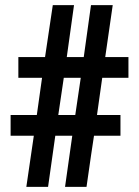

<svg xmlns="http://www.w3.org/2000/svg" viewBox="-20 -731 545 751"><path d="M262.7 -200.2Q246.1 -200.2 196.3 -200.2Q189.5 -150.4 168 0Q146.5 0 83 0Q89.8 -49.8 112.3 -200.2Q88.9 -200.2 21.5 -200.2Q21.5 -205.1 21.5 -220.7Q21.5 -236.3 21.5 -281.2Q46.9 -281.2 124 -281.2Q128.9 -317.4 144.5 -426.8Q121.1 -426.8 51.8 -426.8Q51.8 -447.3 51.8 -507.8Q78.1 -507.8 156.2 -507.8Q164.1 -558.6 186.5 -710.9Q207 -710.9 269.5 -710.9Q262.7 -660.2 241.2 -507.8Q257.8 -507.8 307.6 -507.8Q314.5 -558.6 335.9 -710.9Q357.4 -710.9 420.9 -710.9Q414.1 -660.2 391.6 -507.8Q414.1 -507.8 482.4 -507.8Q482.4 -487.3 482.4 -426.8Q457 -426.8 379.9 -426.8Q375 -390.6 359.4 -281.2Q381.8 -281.2 451.2 -281.2Q451.2 -260.7 451.2 -200.2Q424.8 -200.2 347.7 -200.2Q339.8 -150.4 318.4 0Q296.9 0 234.4 0Q241.2 -49.8 262.7 -200.2ZM208 -281.2Q224.6 -281.2 274.4 -281.2Q279.3 -317.4 295.9 -426.8Q279.3 -426.8 229.5 -426.8Q223.6 -390.6 208 -281.2Z"/></svg>

Font: Noto Sans Hebrew DECATHLON 
Style: Bold
Weight: 400
Designer: Monotype Design Team
Version: Version 2.000;GOOG;noto-fonts:20170220:a8a215d2e889